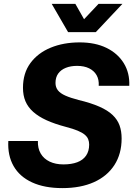

<svg xmlns="http://www.w3.org/2000/svg" viewBox="-20 -956 686 986"><path d="M300.3 10Q208.3 10 144.6 -19.4Q80.9 -48.7 49.8 -103.1Q18.7 -157.6 22.7 -231.9H174.6Q173.3 -194.6 189 -167.6Q204.7 -140.6 234.9 -126.1Q265 -111.7 306 -111.7Q346.9 -111.7 376.4 -122.7Q406 -133.7 421.9 -156.6Q437.9 -179.6 437.9 -213.7Q437.9 -228.3 432.9 -240.9Q428 -253.4 415.4 -264.1Q402.7 -274.9 379.2 -284.8Q355.7 -294.7 318.6 -304.3Q260.3 -319.7 218.8 -338.6Q177.3 -357.6 150.4 -381.7Q123.4 -405.9 110.7 -436Q98 -466.1 98 -505Q98 -580.4 136.4 -632.4Q174.7 -684.3 240.6 -711.3Q306.4 -738.3 389.1 -738.3Q469.1 -738.3 526.9 -710.1Q584.6 -681.9 615.6 -631.6Q646.6 -581.4 643.9 -515.4H487Q489 -547 476.1 -569.8Q463.1 -592.6 437.7 -605.1Q412.3 -617.7 375.9 -617.7Q343 -617.7 318 -607.7Q293 -597.7 279 -578.4Q265 -559 265 -530.1Q265 -508.1 277.2 -492.4Q289.4 -476.7 315.5 -465.1Q341.6 -453.4 383.4 -442.6Q447.1 -427.3 490 -408.4Q532.9 -389.6 558.1 -365.6Q583.3 -341.6 593.9 -312.1Q604.6 -282.6 604.6 -245Q604.6 -165.9 567.5 -108.4Q530.4 -51 462.3 -20.5Q394.1 10 300.3 10ZM329.7 -790.9 245.6 -936.1H367L411.7 -857.3L486 -936.1H608.6L471.9 -790.9Z"/></svg>

Font: Mona Sans
Style: Italic
Weight: 200
Italic angle: -11.6951°
Designer: Deni Anggara
Foundry: GitHub
Version: Version 2.000